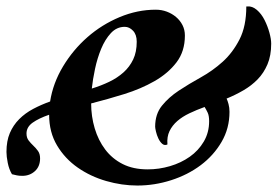

<svg xmlns="http://www.w3.org/2000/svg" viewBox="-30 -569 862 594"><path d="M254 -295Q283 -304 308 -316Q333 -328 352 -345Q371 -362 382 -385Q393 -408 393 -440Q393 -462 381.5 -474Q370 -486 356 -486Q331 -486 313 -466.5Q295 -447 283 -418Q271 -389 264 -356Q257 -323 254 -295ZM732 -549Q750 -551 764.5 -538.5Q779 -526 788.5 -507Q798 -488 803.5 -468Q809 -448 809 -434Q809 -397 797.5 -370Q786 -343 767 -323.5Q748 -304 723 -289.5Q698 -275 671 -264Q674 -258 677 -247Q680 -236 680 -223Q680 -172 655.5 -130Q631 -88 591 -58Q551 -28 499.5 -11.5Q448 5 395 5Q347 5 298.5 -9Q250 -23 210.5 -50.5Q171 -78 146.5 -119Q122 -160 122 -214Q90 -203 71 -189.5Q52 -176 52 -156Q52 -143 58.5 -134.5Q65 -126 73 -118.5Q81 -111 87.5 -102Q94 -93 94 -79Q94 -54 78 -39.5Q62 -25 39 -25Q29 -25 22 -26.5Q15 -28 7 -30Q-2 -45 -6 -65Q-10 -85 -10 -99Q-10 -133 0.5 -157.5Q11 -182 29.5 -200.5Q48 -219 72.5 -232Q97 -245 125 -255Q134 -312 165 -363.5Q196 -415 240.5 -454Q285 -493 340 -516Q395 -539 452 -539Q470 -539 486 -533Q502 -527 514.5 -516.5Q527 -506 534.5 -491.5Q542 -477 542 -459Q542 -410 516 -376Q490 -342 448 -318Q406 -294 354.5 -278Q303 -262 252 -249Q252 -209 263 -172Q274 -135 295.5 -106.5Q317 -78 349.5 -61.5Q382 -45 427 -45Q462 -45 496 -55Q530 -65 557 -84Q584 -103 600.5 -131Q617 -159 617 -194Q617 -211 612.5 -220.5Q608 -230 603 -238Q578 -229 556 -218.5Q534 -208 518.5 -194.5Q503 -181 494.5 -163.5Q486 -146 488 -122Q479 -118 472 -124Q465 -130 460 -140.5Q455 -151 452.5 -162Q450 -173 450 -177Q450 -216 471 -242Q492 -268 523 -288.5Q554 -309 591 -329.5Q628 -350 659 -378Q690 -406 711 -447Q732 -488 732 -549Z"/></svg>

Font: Vermiglione
Style: Bold Italic
Weight: 700
Italic angle: -11°
Version: Version 1.000